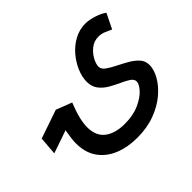

<svg xmlns="http://www.w3.org/2000/svg" viewBox="-241 -665 1110 1110"><g transform="rotate(-45 314.0 -110.0)"><path d="M38 1Q38 -30 48 -86.5Q58 -143 94 -218L190 -180Q169 -128 159.5 -88.5Q150 -49 150 -18Q150 53 195 87.5Q240 122 318 122Q387 122 437 99.5Q487 77 513.5 47.5Q540 18 540 -3Q540 -22 519 -36Q498 -50 467.5 -63.5Q437 -77 406 -95Q375 -113 354.5 -139.5Q334 -166 334 -206Q334 -245 352 -287.5Q370 -330 401.5 -367Q433 -404 475.5 -427Q518 -450 566 -450Q597 -450 635.5 -437.5Q674 -425 697 -408L652 -316Q638 -323 614 -333Q590 -343 567 -343Q530 -343 502.5 -321Q475 -299 459.5 -270Q444 -241 444 -220Q444 -199 466 -183Q488 -167 520 -151Q552 -135 584 -117Q616 -99 638 -75.5Q660 -52 660 -18Q660 19 636 62Q612 105 567.5 143Q523 181 458.5 205.5Q394 230 312 230Q235 230 173 205Q111 180 74.5 129Q38 78 38 1ZM-91 -46 -82 -158 93 -218 190 -181 86 -107Z"/></g></svg>

Font: Noto Sans Arabic ExtCond SemBd
Style: Regular
Weight: 600
Width: 2
Designer: Monotype Design Team, Nadine Chahine, Nizar Qandah and Khaled Hosny
Foundry: Monotype Imaging Inc.
Version: Version 2.012; ttfautohint (v1.8.4.7-5d5b)